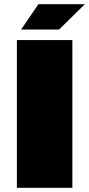

<svg xmlns="http://www.w3.org/2000/svg" viewBox="-20 -890 422 910"><path d="M60 -700H323V0H60ZM80 -750 162 -870H382L260 -750Z"/></svg>

Font: Fivo Sans Modern ExtBlk
Style: Regular
Weight: 950
Designer: Alexander Slobzheninov
Foundry: Alexander Slobzheninov
Version: 1.0